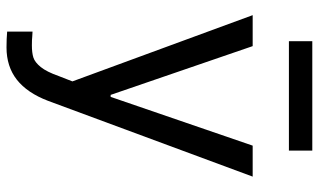

<svg xmlns="http://www.w3.org/2000/svg" viewBox="-208 -538 946 569"><g transform="rotate(90 264.5 -254.0)"><path d="M74.2 197.3V122.1L89.8 123Q97.7 124 115.2 124Q136.7 124 150.9 119.6Q165 115.2 179.2 97.7Q193.4 80.1 206.1 43.9L221.7 3.9L25.4 -530.3H117.2L261.7 -109.4H267.6L412.1 -530.3H503.9L279.3 76.2Q255.9 137.7 216.8 168.5Q177.7 199.2 121.1 199.2Q95.7 199.2 74.2 197.3ZM426.8 -637.7H102.5V-707H426.8Z"/></g></svg>

Font: Pretendard Std Variable
Style: Regular
Weight: 400
Designer: Base glyphs from Inter by Rasmus Andersson; Hangeul glyphs from Noto Sans CJK(Source Han Sans) by Jang Soo-young and Kan
Foundry: Kil Hyung-jin
Version: Version 1.309;Glyphs 3.2 (3225)